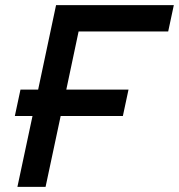

<svg xmlns="http://www.w3.org/2000/svg" viewBox="-20 -730 699 750"><path d="M48 0 107 -277H38L60 -380H129L199 -710H659L637 -607H287L239 -380H482L460 -277H217L158 0Z"/></svg>

Font: Geist Mono SemiBold
Style: Italic
Weight: 600
Italic angle: -12°
Monospace: yes
Designer: Basement.studio, Andrés Briganti, Mateo Zaragoza
Foundry: Basement.studio, Vercel, Andrés Briganti, Guido Ferreyra, Mateo Zaragoza
Version: Version 1.500; ttfautohint (v1.8.4.7-5d5b)